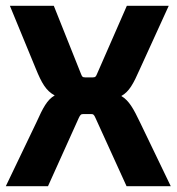

<svg xmlns="http://www.w3.org/2000/svg" viewBox="-22 -640 607 660"><path d="M312 -387C308 -377 306 -374 297 -374H271C261 -374 260 -377 256 -387L163 -620H12L101 -404C121 -355 136 -328 166 -312C140 -297 126 -270 103 -219L-2 0H143L249 -235C254 -245 256 -248 265 -248H290C299 -248 301 -246 306 -235L413 0H565L460 -218C437 -266 422 -294 395 -310C422 -325 436 -351 459 -403L558 -620H414Z"/></svg>

Font: Gemini
Style: Regular
Weight: 700
Designer: Pushpananda Ekanayake, Sol Matas, Kosala Senevirathne
Foundry: Mooniak
Version: Version 1.000;PS 1.0;hotconv 1.0.86;makeotf.lib2.5.63406